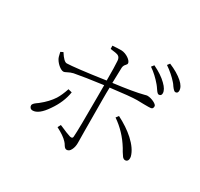

<svg xmlns="http://www.w3.org/2000/svg" viewBox="-163 -985 1245 1197"><g transform="rotate(30 460.0 -386.0)"><path d="M447 8C459 8 469 1 476 -14C483 -27 487 -44 487 -63C487 -68 487 -98 486 -153C485 -273 485 -346 485 -371C485 -410 485 -440 486 -462C581 -474 643 -480 673 -480C686 -480 702 -480 723 -479C738 -479 750 -479 757 -479C780 -479 787 -483 787 -502C787 -515 747 -536 716 -536C713 -536 706 -535 697 -532C652 -520 581 -508 486 -496C487 -555 488 -592 489 -607C490 -618 494 -627 502 -635C507 -640 510 -645 510 -650C510 -670 469 -699 434 -700C413 -700 392 -699 370 -697L371 -674C399 -671 418 -668 428 -663C439 -657 444 -646 445 -631C447 -606 448 -560 448 -491C305 -470 215 -460 180 -459C166 -458 148 -475 126 -510L108 -501C113 -476 118 -461 122 -455C137 -428 168 -404 185 -404C192 -404 199 -407 208 -412C221 -419 234 -424 247 -427C293 -436 360 -446 449 -458V-373C449 -219 448 -123 445 -86C445 -75 438 -71 425 -74C411 -78 385 -88 347 -105C344 -106 341 -107 339 -108L328 -86C365 -67 392 -49 409 -30C414 -25 420 -17 425 -8C432 3 439 8 447 8ZM141 -98C170 -98 201 -122 234 -171C267 -218 288 -267 296 -318L269 -325C258 -292 246 -265 233 -244C214 -215 188 -187 155 -161C152 -158 147 -155 140 -150C125 -139 117 -130 117 -122C117 -109 126 -98 141 -98ZM795 -118C812 -118 820 -133 815 -157C806 -190 783 -223 746 -257C713 -287 672 -314 625 -338L611 -319C664 -283 709 -236 745 -177C748 -172 752 -165 757 -156C765 -143 771 -134 775 -129C781 -122 788 -118 795 -118ZM772 -577C785 -577 791 -584 791 -597C791 -614 780 -634 757 -656C733 -680 700 -702 658 -722L644 -704C675 -683 703 -657 729 -626C734 -620 741 -611 748 -600C758 -585 766 -577 772 -577ZM854 -642C866 -642 872 -649 872 -662C872 -681 861 -701 838 -721C813 -743 779 -763 738 -780L725 -763C759 -740 787 -715 809 -690C814 -685 820 -677 827 -666C839 -650 848 -642 854 -642Z"/></g></svg>

Font: AllPunType ExtraLight
Style: Regular
Weight: 280
Version: 1.0